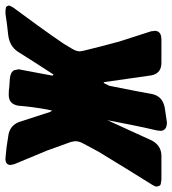

<svg xmlns="http://www.w3.org/2000/svg" viewBox="-32 -638 631 703"><g transform="rotate(-90 283.5 -286.5)"><path d="M184 9Q158 8 156 -12V-16L157 -22V-26Q168 -72 177 -117.5Q186 -163 195 -209L120 -45Q101 -11 64 -11H-19H-23L-36 -13Q-39 -13 -40 -14Q-46 -15 -48 -28Q-48 -35 -42 -44Q-11 -94 19.5 -143Q50 -192 80 -242L111 -300Q118 -313 118 -328L115 -343L84 -429L35 -547Q34 -549 34 -550Q34 -551 33 -553L32 -559Q31 -561 31 -567Q34 -581 50 -582H54L66 -581L96 -578L135 -572Q174 -568 188 -533L225 -419L230 -411L234 -429Q239 -456 242.5 -482.5Q246 -509 248 -535Q254 -570 287 -570Q297 -570 304.5 -569.5Q312 -569 317 -568L346 -566Q371 -564 378 -550Q379 -548 379 -544L381 -536V-530L380 -527L358 -410L362 -406L366 -412Q386 -443 406 -474Q426 -505 446 -537Q466 -567 507 -572Q527 -574 546.5 -576.5Q566 -579 585 -582H591Q600 -582 608 -580Q611 -580 613 -574Q616 -569 614 -566Q613 -563 611 -560Q609 -557 607 -553Q573 -507 540 -461.5Q507 -416 475 -369L457 -339Q447 -323 447 -310L449 -297Q457 -264 465.5 -231Q474 -198 483 -165L520 -50Q521 -48 521 -42L522 -36V-30L521 -29Q521 -26 520 -25Q514 -11 490 -11H405Q366 -11 359 -48L334 -223L330 -220L321 -202Q309 -143 301.5 -103.5Q294 -64 290 -42Q281 -7 242 1L188 9H184Z"/></g></svg>

Font: Bangerz
Style: Bold
Weight: 700
Designer: vernon adams
Foundry: Vernon Adams
Version: Version 2.10;February 7, 2025;FontCreator 13.0.0.2683 64-bit